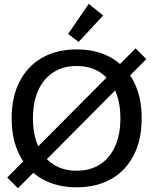

<svg xmlns="http://www.w3.org/2000/svg" viewBox="-20 -976 809 1013"><path d="M384.8 12.2Q278.8 12.2 201.7 -32Q124.5 -76.2 83 -158Q41.5 -239.7 41.5 -351.6Q41.5 -463.9 83 -545.2Q124.5 -626.5 201.7 -670.9Q278.8 -715.3 384.8 -715.3Q490.2 -715.3 567.4 -670.9Q644.5 -626.5 686 -545.2Q727.5 -463.9 727.5 -351.6Q727.5 -239.7 686 -158Q644.5 -76.2 567.4 -32Q490.2 12.2 384.8 12.2ZM384.3 -75.2Q456.1 -75.2 507.8 -108.6Q559.6 -142.1 587.4 -204.3Q615.2 -266.6 615.2 -351.6Q615.2 -437 587.4 -499Q559.6 -561 507.8 -594.5Q456.1 -627.9 384.3 -627.9Q313.5 -627.9 261.5 -594.5Q209.5 -561 181.6 -499Q153.8 -437 153.8 -351.6Q153.8 -266.6 181.6 -204.3Q209.5 -142.1 261.5 -108.6Q313.5 -75.2 384.3 -75.2ZM74.7 17.1 18.1 -39.6 695.3 -720.7 752 -664.1ZM395 -754.9 339.4 -796.9 448.2 -955.6 524.4 -894.5Z"/></svg>

Font: Schibsted Grotesk Medium
Style: Regular
Weight: 500
Designer: Bakken & Baeck AS, Henrik Kongsvoll
Foundry: Schibsted ASA
Version: Version 1.100;gftools[0.9.25]